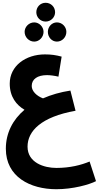

<svg xmlns="http://www.w3.org/2000/svg" viewBox="-20 -966 710 1380"><path d="M308 -811C346 -811 376 -842 376 -878C376 -916 346 -946 308 -946C270 -946 241 -916 241 -878C241 -842 270 -811 308 -811ZM226 -667C262 -667 293 -699 293 -737C293 -773 262 -805 226 -805C188 -805 157 -773 157 -737C157 -699 188 -667 226 -667ZM389 -667C427 -667 457 -699 457 -737C457 -773 427 -805 389 -805C352 -805 324 -773 324 -737C324 -699 352 -667 389 -667ZM385 394C504 394 622 361 670 336L624 195C564 220 484 241 385 241C296 241 178 203 178 88C178 -24 276 -126 523 -170L486 -315C414 -304 348 -285 289 -259C244 -276 208 -310 208 -348C208 -397 249 -426 318 -426C339 -426 372 -422 400 -415L423 -559C382 -570 348 -575 303 -575C164 -575 50 -492 50 -365C50 -270 98 -211 156 -177C72 -106 22 -10 22 103C22 305 197 394 385 394Z"/></svg>

Font: Noto Sans Arabic ExtBd
Style: Regular
Weight: 800
Designer: Monotype Design Team, Nadine Chahine, Nizar Qandah and Khaled Hosny
Foundry: Monotype Imaging Inc.
Version: Version 2.012